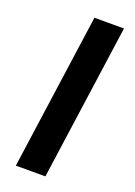

<svg xmlns="http://www.w3.org/2000/svg" viewBox="-135 -746 561 800"><g transform="rotate(20 145.5 -345.5)"><path d="M271 -691H140L43 0H174Z"/></g></svg>

Font: Fira Sans Medium
Style: Italic
Weight: 500
Italic angle: -8°
Designer: bBox Type GmbH & Carrois Corporate GbR & Edenspiekermann AG
Foundry: bBox Type GmbH & Carrois Corporate GbR & Edenspiekermann AG
Version: Version 4.301;PS 004.301;hotconv 1.0.88;makeotf.lib2.5.64775